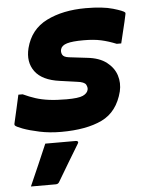

<svg xmlns="http://www.w3.org/2000/svg" viewBox="-56 -597 672 894"><g transform="rotate(-5 280.5 -149.5)"><path d="M253 -137Q309 -137 329.5 -146.5Q350 -156 354 -172Q357 -183 350 -196.5Q343 -210 308 -214L230 -225Q147 -236 114 -281Q81 -326 97 -390Q119 -476 195 -514Q271 -552 378 -552Q458 -552 505.5 -538Q553 -524 560 -516Q562 -512 560 -506Q553 -472 545 -440.5Q537 -409 529 -374H508Q471 -389 437 -396.5Q403 -404 355 -404Q303 -404 278 -396.5Q253 -389 248 -372Q244 -359 250 -346.5Q256 -334 281 -331L365 -321Q422 -315 455.5 -289Q489 -263 500.5 -227Q512 -191 503 -152Q479 -58 406 -23Q333 12 215 12Q161 12 114 2Q67 -8 36.5 -19.5Q6 -31 2 -37Q0 -40 1 -45Q10 -83 17 -115Q24 -147 31 -178H51Q81 -164 109 -155Q137 -146 171.5 -141.5Q206 -137 253 -137ZM136 60H279Q285 60 288 63.5Q291 67 287 73Q261 116 236.5 156.5Q212 197 185 243Q183 247 179 250Q175 253 168 253H52Q74 203 95.5 154Q117 105 136 60Z"/></g></svg>

Font: Recursive Sn Lnr St XBd
Style: Italic
Weight: 800
Italic angle: -15°
Version: Version 1.079;hotconv 1.0.112;makeotfexe 2.5.65598; ttfautoh